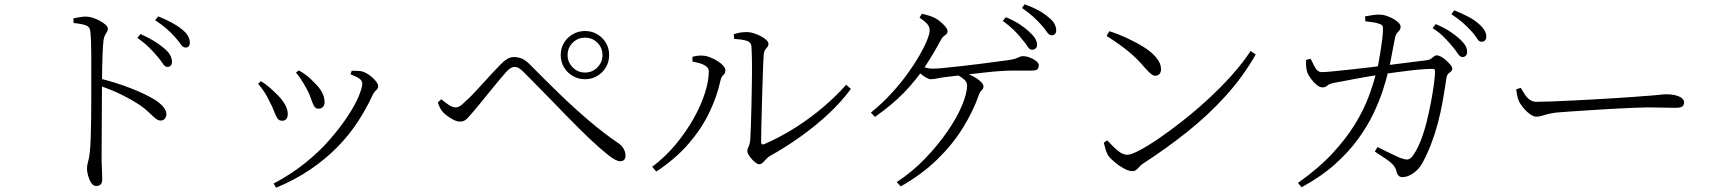

<svg xmlns="http://www.w3.org/2000/svg" viewBox="-20 -823 7960 892"><path d="M758 -512Q746 -512 736 -528Q726 -544 709 -563Q693 -582 672 -603Q651 -624 618 -647L633 -665Q670 -648 697 -631.5Q724 -615 742 -599Q762 -583 770.5 -567Q779 -551 779 -535Q779 -525 773.5 -518.5Q768 -512 758 -512ZM427 41Q413 41 403.5 26Q394 11 389 -8Q384 -27 384 -39Q384 -55 389 -71Q394 -87 397 -114Q400 -142 401.5 -184.5Q403 -227 403.5 -274Q404 -321 404 -364.5Q404 -408 404 -438Q404 -468 404 -501Q404 -534 404 -566.5Q404 -599 403 -627Q402 -655 400 -674Q399 -697 381 -704.5Q363 -712 322 -716L321 -738Q339 -741 353 -743.5Q367 -746 378 -746Q394 -746 411 -740.5Q428 -735 444.5 -726Q461 -717 471 -707.5Q481 -698 481 -690Q481 -681 477 -675Q473 -669 468.5 -661Q464 -653 461 -637Q458 -610 456.5 -573.5Q455 -537 454.5 -501.5Q454 -466 454 -439Q454 -422 453.5 -381Q453 -340 453 -287Q453 -234 452.5 -179Q452 -124 452 -79Q453 -47 454 -25Q455 -3 455 10Q455 26 448 33.5Q441 41 427 41ZM726 -263Q717 -263 708.5 -268.5Q700 -274 690 -283.5Q680 -293 666 -306Q652 -319 631 -334Q593 -359 547 -382Q501 -405 445 -424V-458Q518 -440 587.5 -413Q657 -386 700 -359Q721 -346 737 -328.5Q753 -311 753 -292Q753 -281 746 -272Q739 -263 726 -263ZM842 -602Q830 -602 819.5 -617.5Q809 -633 792 -652Q775 -671 754.5 -689Q734 -707 701 -729L715 -747Q752 -732 779.5 -717Q807 -702 825 -687Q845 -671 853.5 -655.5Q862 -640 862 -625Q862 -613 856.5 -607.5Q851 -602 842 -602Z M1251 30Q1332 -13 1397.5 -65.5Q1463 -118 1512 -174.5Q1561 -231 1595 -282.5Q1629 -334 1646 -374.5Q1663 -415 1663 -436Q1663 -447 1651 -456.5Q1639 -466 1608 -478L1614 -494Q1624 -494 1635.5 -494Q1647 -494 1659 -492Q1672 -489 1685.5 -481Q1699 -473 1710.5 -462.5Q1722 -452 1729.5 -441.5Q1737 -431 1737 -423Q1737 -412 1727.5 -404Q1718 -396 1710 -379Q1683 -320 1643.5 -259Q1604 -198 1549 -141.5Q1494 -85 1423 -36.5Q1352 12 1263 49ZM1291 -262Q1276 -262 1268.5 -273.5Q1261 -285 1253.5 -305.5Q1246 -326 1232 -352Q1221 -376 1207.5 -396.5Q1194 -417 1179 -434L1192 -446Q1212 -434 1229.5 -419Q1247 -404 1260 -391Q1289 -364 1303 -339.5Q1317 -315 1317 -294Q1317 -279 1310.5 -270.5Q1304 -262 1291 -262ZM1459 -318Q1446 -318 1439 -330.5Q1432 -343 1425.5 -363Q1419 -383 1407 -406Q1400 -419 1392 -432.5Q1384 -446 1375 -459.5Q1366 -473 1355 -486L1368 -496Q1390 -484 1407.5 -470Q1425 -456 1440 -439Q1462 -419 1475 -396Q1488 -373 1488 -349Q1488 -334 1480 -326Q1472 -318 1459 -318Z M2698 -455Q2667 -455 2641 -470Q2615 -485 2600 -510.5Q2585 -536 2585 -567Q2585 -599 2600 -624Q2615 -649 2641 -664Q2667 -679 2698 -679Q2729 -679 2754.5 -664Q2780 -649 2795 -624Q2810 -599 2810 -567Q2810 -536 2795 -510.5Q2780 -485 2754.5 -470Q2729 -455 2698 -455ZM2861 -74Q2842 -74 2806.5 -102Q2771 -130 2722 -176Q2703 -194 2673.5 -223Q2644 -252 2609.5 -287.5Q2575 -323 2539 -360Q2503 -397 2470.5 -430Q2438 -463 2414 -487Q2400 -501 2390.5 -506.5Q2381 -512 2370 -512Q2362 -512 2353 -507Q2344 -502 2332 -489Q2320 -476 2300.5 -452.5Q2281 -429 2259.5 -402.5Q2238 -376 2217.5 -351Q2197 -326 2183 -309Q2164 -287 2150.5 -272.5Q2137 -258 2117 -258Q2100 -258 2076 -272.5Q2052 -287 2037 -303Q2029 -312 2023.5 -323.5Q2018 -335 2014 -347L2030 -362Q2049 -346 2066 -335Q2083 -324 2096 -324Q2107 -324 2117.5 -330.5Q2128 -337 2141 -351Q2159 -366 2181 -389.5Q2203 -413 2226.5 -439Q2250 -465 2271 -487.5Q2292 -510 2305 -523Q2320 -539 2335.5 -548.5Q2351 -558 2368 -558Q2386 -558 2404 -551Q2422 -544 2443 -522Q2505 -459 2574.5 -391.5Q2644 -324 2715 -263.5Q2786 -203 2851 -159Q2867 -149 2876.5 -133Q2886 -117 2886 -100Q2886 -88 2880 -81Q2874 -74 2861 -74ZM2698 -486Q2732 -486 2755.5 -510Q2779 -534 2779 -567Q2779 -601 2755.5 -624.5Q2732 -648 2698 -648Q2664 -648 2640.5 -624.5Q2617 -601 2617 -567Q2617 -534 2640.5 -510Q2664 -486 2698 -486Z M3507 -60Q3500 -60 3490.5 -67Q3481 -74 3472.5 -84Q3464 -94 3458 -103.5Q3452 -113 3452 -120Q3452 -129 3455 -135Q3458 -141 3461.5 -151Q3465 -161 3466 -181Q3467 -198 3468.5 -237.5Q3470 -277 3471 -328Q3472 -379 3473 -432.5Q3474 -486 3473.5 -532.5Q3473 -579 3471 -608Q3470 -626 3450.5 -633Q3431 -640 3391 -642L3389 -664Q3407 -670 3421 -672Q3435 -674 3451 -674Q3465 -674 3482 -668.5Q3499 -663 3514.5 -655Q3530 -647 3540 -637.5Q3550 -628 3550 -620Q3550 -610 3545 -604.5Q3540 -599 3535 -592Q3530 -585 3528 -570Q3527 -557 3525.5 -519.5Q3524 -482 3522.5 -431.5Q3521 -381 3519.5 -328Q3518 -275 3517 -231.5Q3516 -188 3516 -165Q3516 -148 3530 -153Q3606 -186 3676.5 -231Q3747 -276 3807 -327.5Q3867 -379 3911 -429L3933 -410Q3890 -351 3829.5 -294.5Q3769 -238 3699.5 -188.5Q3630 -139 3560 -100Q3548 -94 3540 -84.5Q3532 -75 3524 -67.5Q3516 -60 3507 -60ZM3010 -48Q3071 -94 3119.5 -152.5Q3168 -211 3202.5 -272.5Q3237 -334 3255 -391Q3273 -448 3273 -492Q3273 -507 3258.5 -516.5Q3244 -526 3226 -530.5Q3208 -535 3197 -537V-559Q3207 -562 3221.5 -564Q3236 -566 3251 -564Q3263 -563 3279.5 -556.5Q3296 -550 3312.5 -540Q3329 -530 3339.5 -518.5Q3350 -507 3350 -497Q3350 -482 3340.5 -474.5Q3331 -467 3327 -448Q3311 -374 3274.5 -298.5Q3238 -223 3177.5 -153.5Q3117 -84 3029 -26Z M4866 -659Q4854 -659 4844 -674Q4834 -689 4817 -708Q4801 -726 4781 -744.5Q4761 -763 4728 -786L4740 -803Q4779 -789 4806 -774Q4833 -759 4851 -743Q4871 -727 4879 -712Q4887 -697 4887 -682Q4887 -671 4881 -665Q4875 -659 4866 -659ZM4774 -592Q4763 -592 4753.5 -607.5Q4744 -623 4728 -641Q4713 -661 4691.5 -682Q4670 -703 4639 -726L4653 -743Q4690 -728 4716.5 -710.5Q4743 -693 4760 -677Q4780 -659 4789 -644.5Q4798 -630 4798 -615Q4798 -604 4791.5 -598Q4785 -592 4774 -592ZM4146 23Q4219 -25 4278.5 -87Q4338 -149 4382 -213Q4426 -277 4449.5 -333.5Q4473 -390 4473 -426Q4473 -441 4460 -453Q4447 -465 4428 -475L4442 -488Q4472 -483 4496 -471Q4520 -459 4534.5 -445.5Q4549 -432 4549 -422Q4549 -411 4540.5 -403.5Q4532 -396 4527 -380Q4500 -304 4452.5 -227.5Q4405 -151 4334 -82Q4263 -13 4165 43ZM4026 -300Q4076 -340 4118.5 -386Q4161 -432 4194 -477.5Q4227 -523 4250.5 -563.5Q4274 -604 4286.5 -635Q4299 -666 4299 -682Q4299 -699 4287.5 -712Q4276 -725 4252 -741L4263 -759Q4281 -755 4297 -750Q4313 -745 4324 -739Q4338 -732 4351 -720.5Q4364 -709 4373 -698Q4382 -687 4382 -679Q4382 -666 4371 -659.5Q4360 -653 4352 -639Q4318 -575 4277.5 -513.5Q4237 -452 4181 -394Q4125 -336 4045 -280ZM4304 -455Q4295 -455 4281.5 -463Q4268 -471 4254.5 -482.5Q4241 -494 4231 -503L4246 -523Q4269 -512 4283.5 -508Q4298 -504 4313 -504Q4331 -504 4366.5 -507.5Q4402 -511 4446.5 -516Q4491 -521 4535 -526.5Q4579 -532 4614.5 -537Q4650 -542 4667 -544Q4688 -547 4699 -551Q4710 -555 4716.5 -558.5Q4723 -562 4732 -562Q4748 -562 4765 -555.5Q4782 -549 4794 -539.5Q4806 -530 4806 -519Q4806 -508 4800 -501.5Q4794 -495 4769 -495Q4755 -495 4731.5 -495Q4708 -495 4681.5 -495Q4655 -495 4632 -493Q4610 -492 4576.5 -488.5Q4543 -485 4505 -480.5Q4467 -476 4432 -472Q4397 -468 4373 -465Q4354 -463 4336 -459Q4318 -455 4304 -455Z M5241 -28Q5224 -28 5201 -40.5Q5178 -53 5158 -70Q5138 -87 5128 -101Q5121 -113 5115.5 -131.5Q5110 -150 5108 -160L5124 -171Q5140 -154 5155.5 -138.5Q5171 -123 5186.5 -113.5Q5202 -104 5218 -104Q5235 -104 5274 -124.5Q5313 -145 5365.5 -181Q5418 -217 5477 -263.5Q5536 -310 5594.5 -364Q5653 -418 5704 -475Q5755 -532 5790 -586L5814 -570Q5754 -465 5672.5 -375.5Q5591 -286 5494 -209Q5397 -132 5289 -62Q5281 -57 5274 -49Q5267 -41 5259.5 -34.5Q5252 -28 5241 -28ZM5347 -471Q5338 -471 5327.5 -479.5Q5317 -488 5297 -510Q5279 -532 5261 -549.5Q5243 -567 5223 -583.5Q5203 -600 5178 -618Q5153 -636 5121 -656L5134 -678Q5175 -665 5217 -645.5Q5259 -626 5295 -603.5Q5331 -581 5352.5 -554.5Q5374 -528 5374 -502Q5374 -487 5366.5 -479Q5359 -471 5347 -471Z M6775 -558Q6763 -558 6753 -573.5Q6743 -589 6727 -608Q6711 -627 6690 -649Q6669 -671 6636 -692L6650 -711Q6688 -695 6715 -677.5Q6742 -660 6760 -643Q6780 -625 6788 -611Q6796 -597 6796 -582Q6796 -571 6790 -564.5Q6784 -558 6775 -558ZM6495 0Q6485 0 6478 -6.5Q6471 -13 6468 -27Q6463 -46 6450 -59.5Q6437 -73 6416 -86.5Q6395 -100 6367 -119L6380 -140Q6399 -130 6421 -119.5Q6443 -109 6461.5 -100Q6480 -91 6489 -88Q6509 -81 6519.5 -82Q6530 -83 6541 -96Q6560 -120 6577 -161Q6594 -202 6606.5 -251Q6619 -300 6628 -348Q6637 -396 6642 -434.5Q6647 -473 6647 -492Q6647 -503 6635 -503Q6613 -503 6581.5 -500.5Q6550 -498 6515.5 -493.5Q6481 -489 6450.5 -485Q6420 -481 6399 -477Q6375 -474 6342 -468.5Q6309 -463 6275.5 -456.5Q6242 -450 6215.5 -445Q6189 -440 6177 -438Q6154 -433 6146 -425Q6138 -417 6124 -417Q6111 -417 6096 -429.5Q6081 -442 6069.5 -458.5Q6058 -475 6054 -485Q6049 -499 6048 -515Q6047 -531 6048 -545L6069 -550Q6078 -531 6089.5 -509.5Q6101 -488 6121 -488Q6137 -488 6172.5 -491.5Q6208 -495 6255.5 -500Q6303 -505 6354.5 -511.5Q6406 -518 6456 -524Q6506 -530 6546 -535.5Q6586 -541 6607 -543Q6621 -545 6628.5 -550.5Q6636 -556 6642 -561Q6648 -566 6656 -566Q6663 -566 6675 -559.5Q6687 -553 6698.5 -542.5Q6710 -532 6718.5 -522Q6727 -512 6727 -505Q6727 -496 6721.5 -491.5Q6716 -487 6709.5 -481.5Q6703 -476 6700 -462Q6692 -406 6682.5 -353Q6673 -300 6660 -251Q6647 -202 6629.5 -156Q6612 -110 6590 -69Q6578 -46 6561 -30.5Q6544 -15 6527 -7.5Q6510 0 6495 0ZM6010 27Q6106 -41 6169.5 -109.5Q6233 -178 6273.5 -243.5Q6314 -309 6337 -370Q6360 -431 6373 -483Q6379 -501 6384 -528.5Q6389 -556 6394 -587Q6399 -618 6402 -644Q6405 -670 6405 -683Q6406 -697 6402.5 -703Q6399 -709 6386 -713Q6373 -718 6354.5 -720Q6336 -722 6323 -724L6322 -747Q6338 -750 6358.5 -753Q6379 -756 6392 -755Q6405 -755 6421.5 -749.5Q6438 -744 6453 -735.5Q6468 -727 6477.5 -717.5Q6487 -708 6487 -699Q6487 -689 6482 -683Q6477 -677 6470 -668.5Q6463 -660 6460 -642Q6456 -624 6451 -595.5Q6446 -567 6440 -537Q6434 -507 6428 -486Q6420 -451 6404 -402Q6388 -353 6360.5 -295Q6333 -237 6289 -176.5Q6245 -116 6181 -59Q6117 -2 6027 47ZM6862 -629Q6851 -629 6841.5 -645Q6832 -661 6815 -679Q6797 -699 6776.5 -717Q6756 -735 6723 -757L6736 -775Q6774 -760 6802 -745Q6830 -730 6847 -715Q6867 -698 6876 -683Q6885 -668 6885 -653Q6885 -641 6879 -635Q6873 -629 6862 -629Z M7117 -281Q7104 -281 7087 -293.5Q7070 -306 7055.5 -324Q7041 -342 7035 -357Q7030 -371 7028 -382.5Q7026 -394 7024 -408L7045 -415Q7055 -398 7065 -383Q7075 -368 7088 -359Q7101 -350 7120 -350Q7142 -350 7183 -351.5Q7224 -353 7275.5 -355.5Q7327 -358 7380.5 -361Q7434 -364 7482.5 -367Q7531 -370 7565 -372.5Q7599 -375 7609 -376Q7659 -379 7683 -382Q7707 -385 7726 -385Q7743 -385 7761 -381Q7779 -377 7791.5 -368.5Q7804 -360 7804 -348Q7804 -336 7796.5 -329Q7789 -322 7764 -322Q7739 -322 7710 -323Q7681 -324 7637 -324Q7619 -324 7577 -322.5Q7535 -321 7481.5 -318Q7428 -315 7374 -311.5Q7320 -308 7275.5 -305Q7231 -302 7209 -300Q7182 -296 7167 -292Q7152 -288 7141 -284.5Q7130 -281 7117 -281Z"/></svg>

Font: Noto Serif JP ExtraLight Light
Style: Regular
Weight: 300
Version: Version 2.003-H1;hotconv 1.1.1;makeotfexe 2.6.0